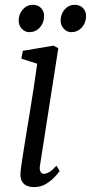

<svg xmlns="http://www.w3.org/2000/svg" viewBox="-20 -752 371 782"><path d="M119 10Q102 10 88.8 4.2Q75.5 -1.5 68.8 -14.5Q62 -27.5 63.5 -49Q65 -68 70.8 -104.8Q76.5 -141.5 84.2 -189.5Q92 -237.5 100.8 -290.5Q109.5 -343.5 117.5 -395.8Q125.5 -448 131.5 -492.5L67 -513L73 -545L197 -566L217.5 -556L143 -79Q140 -61 145.2 -52.5Q150.5 -44 157.5 -44Q168.5 -44 180.8 -51.2Q193 -58.5 210 -77L223 -55.5Q218.5 -48.5 204.2 -32.8Q190 -17 168.2 -3.5Q146.5 10 119 10ZM99.5 -621Q81.5 -621 68.5 -635.2Q55.5 -649.5 56 -670Q57 -696.5 73.8 -714.5Q90.5 -732.5 113 -732.5Q135 -732.5 147.5 -719Q160 -705.5 159.5 -685.5Q159 -658 141.8 -639.5Q124.5 -621 99.5 -621ZM270.5 -621Q252.5 -621 239.5 -635.2Q226.5 -649.5 227 -670Q228 -696.5 244.2 -714.5Q260.5 -732.5 283.5 -732.5Q305.5 -732.5 318.2 -719Q331 -705.5 330.5 -685.5Q330 -658 312.8 -639.5Q295.5 -621 270.5 -621Z"/></svg>

Font: Merriweather 7pt Light
Style: Italic
Weight: 300
Italic angle: -7.8°
Designer: Eben Sorkin
Foundry: Eben Sorkin
Version: Version 2.200;gftools[0.9.31]